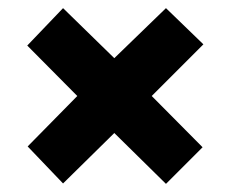

<svg xmlns="http://www.w3.org/2000/svg" viewBox="-20 -589 566 472"><path d="M388 -569 480 -480 353 -353 478 -227 388 -137 261 -262 135 -138 48 -229 170 -353 47 -477 135 -569 261 -446Z"/></svg>

Font: Noto Sans Lao Looped UI Cond Blk
Style: Regular
Weight: 900
Width: 3
Designer: Mark Frömberg, Ben Mitchell
Foundry: The Fontpad Ltd
Version: Version 1.001; ttfautohint (v1.8.4.7-5d5b)